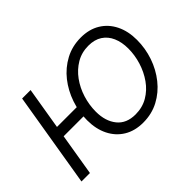

<svg xmlns="http://www.w3.org/2000/svg" viewBox="-105 -769 1010 1010"><g transform="rotate(-45 400.0 -263.5)"><path d="M28.3 0 116.2 -529.3H179.2L91.3 0ZM114.7 -234.4 124.5 -293.9H318.8L308.6 -234.4ZM477.5 11.2Q415.5 11.2 370.6 -16.1Q325.7 -43.5 301.3 -92.5Q276.9 -141.6 276.9 -206.1Q276.9 -268.6 297.1 -327.9Q317.4 -387.2 354.7 -434.6Q392.1 -481.9 444.6 -510Q497.1 -538.1 561 -538.1Q623 -538.1 668 -510.7Q712.9 -483.4 737.3 -434.3Q761.7 -385.3 761.7 -320.3Q761.7 -257.3 741.5 -198Q721.2 -138.7 683.6 -91.6Q646 -44.4 593.8 -16.6Q541.5 11.2 477.5 11.2ZM479 -47.9Q530.3 -47.9 570.8 -71.5Q611.3 -95.2 639.4 -135Q667.5 -174.8 682.4 -223.1Q697.3 -271.5 697.3 -320.3Q697.3 -367.7 681.6 -403.6Q666 -439.5 635.3 -459.5Q604.5 -479.5 559.1 -479.5Q508.8 -479.5 468.8 -455.8Q428.7 -432.1 400.1 -392.8Q371.6 -353.5 356.4 -304.7Q341.3 -255.9 341.3 -206.1Q341.3 -135.3 376.5 -91.6Q411.6 -47.9 479 -47.9Z"/></g></svg>

Font: Inter 24pt Light
Style: Italic
Weight: 300
Italic angle: -9.3988°
Designer: Rasmus Andersson
Foundry: rsms
Version: Version 4.001;git-66647c0bb